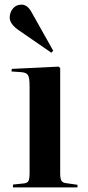

<svg xmlns="http://www.w3.org/2000/svg" viewBox="-20 -810 381 830"><path d="M202.1 -582 61 -679.2Q22 -706.1 22 -733.9Q22 -756.3 35.9 -773.2Q49.8 -790 73.2 -790Q99.1 -790 117.2 -755.9L210 -590.8ZM36.1 0V-12.2L83 -17.1Q98.1 -18.6 103 -27.6Q107.9 -36.6 107.9 -63V-437Q107.9 -472.2 101.6 -484.1Q95.2 -496.1 73.2 -498L29.8 -501L30.8 -512.2L232.9 -522L240.2 -516.1V-61Q240.2 -37.1 245.8 -28.3Q251.5 -19.5 267.1 -18.1L314.9 -11.2V0Z"/></svg>

Font: Display Semibold
Style: Regular
Weight: 600
Designer: Latin by Veronika Burian and Jose Scaglione. Greek by Irene Vlachou. Cyrillic by Vera Evstafieva.
Foundry: TypeTogether
Version: Version 3.002